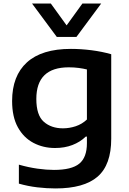

<svg xmlns="http://www.w3.org/2000/svg" viewBox="-20 -828 722 1078"><path d="M291.5 230Q242.5 230 189.5 223.8Q136.5 217.5 86 203V96.5Q140.5 112 190.8 119Q241 126 283 126Q382 126 425 91Q468 56 468 -24V-61H461.5Q430 -30.5 386.5 -13.8Q343 3 289 3Q222.5 3 167.8 -25.8Q113 -54.5 80.5 -113Q48 -171.5 48 -261Q48 -402 131.2 -477.8Q214.5 -553.5 378 -553.5Q435 -553.5 494.8 -545.8Q554.5 -538 604.5 -523.5V-49Q604.5 97.5 528 163.8Q451.5 230 291.5 230ZM333.5 -107.5Q369.5 -107.5 405 -119.2Q440.5 -131 468 -157V-438Q448 -443 422 -446.5Q396 -450 366 -450Q184 -450 184 -272.5Q184 -181 226 -144.2Q268 -107.5 333.5 -107.5ZM299 -620.5 160 -808H265.5L354 -685.5L442.5 -808H548L409 -620.5Z"/></svg>

Font: Encode Sans Expanded SemiBold
Style: Regular
Weight: 600
Width: 7
Designer: Multiple Designers
Foundry: Impallari Type
Version: Version 3.000; ttfautohint (v1.8.3) -l 8 -r 50 -G 200 -x 14 